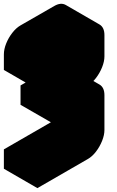

<svg xmlns="http://www.w3.org/2000/svg" viewBox="-63 -921 603 991"><path d="M390 -380 217 -280V-380L390 -480V-690L217 -590V-510L130 -460V-540Q130 -567 142 -596.5Q154 -626 174 -651.5Q194 -677 217 -690L390 -790Q424 -810 450 -795Q476 -780 476 -740V-630Q476 -604 464 -574Q452 -544 432.5 -518.5Q413 -493 390 -480Q424 -500 450 -485Q476 -470 476 -430V-250Q476 -224 464 -194Q452 -164 432.5 -138.5Q413 -113 390 -100L130 50V-50L390 -200ZM390 -380V-200L217 -300V-480ZM390 -200 130 -50 -43 -150 217 -300ZM130 -50V50L-43 -50V-150ZM450 -485Q424 -500 390 -480L217 -580Q251 -600 277 -585ZM390 -690V-480L217 -580V-790ZM390 -480 217 -380 43 -480 217 -580ZM217 -380V-280L43 -380V-480ZM450 -795Q424 -810 390 -790L217 -690Q194 -677 174 -651.5Q154 -626 142 -596.5Q130 -567 130 -540V-460L-43 -560V-640Q-43 -667 -31.1 -696.5Q-19.3 -726 0.5 -751.5Q20.3 -777 43 -790L217 -890Q251.4 -910 277 -895Z"/></svg>

Font: Nabla Normal
Style: Regular
Weight: 400
Designer: Arthur Reinders Folmer
Version: Version 1.000